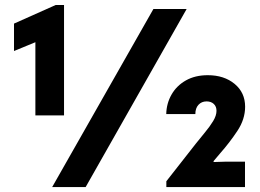

<svg xmlns="http://www.w3.org/2000/svg" viewBox="-20 -756 1049 776"><path d="M123 -289.6V-585.4L36.6 -549.8V-660.6L205.1 -735.8H238.8V-289.6ZM190.9 0 600.1 -719.7H734.4L326.2 0ZM652.3 0V-23.4L771 -174.8Q789.6 -198.2 808.8 -221.4Q828.1 -244.6 841.6 -266.8Q855 -289.1 855 -308.1Q855 -325.7 844 -335.9Q833 -346.2 814.9 -346.2Q794.9 -346.2 782.2 -332.5Q769.5 -318.8 769.5 -294.9H651.9Q652.8 -337.9 673.3 -373.8Q693.8 -409.7 731.2 -430.9Q768.6 -452.1 819.8 -452.1Q885.7 -452.1 928.2 -417Q970.7 -381.8 970.7 -324.7Q970.7 -273.9 939.2 -226.6Q907.7 -179.2 870.1 -136.7L843.3 -105V-101.1L888.7 -102.5H970.2V0Z"/></svg>

Font: Reddit Sans ExtraBold
Style: Regular
Weight: 800
Designer: Stephen Hutchings
Foundry: Reddit
Version: Version 1.014; ttfautohint (v1.8.4.7-5d5b)